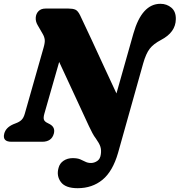

<svg xmlns="http://www.w3.org/2000/svg" viewBox="-42 -745 944 1009"><path d="M659 -568.5Q703.5 -725 801 -725Q834.5 -725 858.8 -704.5Q883 -684 882 -644Q881 -575 804 -535Q764 -514 744.5 -488.5Q725 -463 710.5 -412L578.5 58Q550.5 155.5 496.5 199.8Q442.5 244 366 244Q302 244 278 211.8Q254 179.5 265.5 138Q271.5 113.5 292 99.8Q312.5 86 340 86Q365 86 380 92.5Q395 99 407.2 105.2Q419.5 111.5 436.5 111.5Q453 111.5 469 101Q485 90.5 488 65Q491 43 485.5 25.8Q480 8.5 461.5 -17.5Q452 -29.5 443.5 -45.8Q435 -62 425 -83Q390.5 -156.5 349.5 -246Q308.5 -335.5 269 -419.5L191 -147Q185 -125.5 189.2 -115.2Q193.5 -105 209 -98L220.5 -92Q249.5 -75.5 241 -43Q229.5 0 179.5 0H18.5Q-31 0 -19.5 -43.5Q-11 -75 28 -92L43 -98Q60.5 -104.5 71.2 -115Q82 -125.5 88 -146.5L187 -494.5Q195 -522 193 -537.2Q191 -552.5 182 -567.5L156 -612.5Q144.5 -632 145.8 -652.2Q147 -672.5 160.2 -686.2Q173.5 -700 197 -700H318.5Q340 -700 353.5 -694.5Q367 -689 379 -664.5Q406 -608 439.2 -536.5Q472.5 -465 506.2 -391.2Q540 -317.5 570 -254Z"/></svg>

Font: Fraunces 9pt S100
Style: Bold Italic
Weight: 700
Italic angle: -16°
Version: Version 1.000; ttfautohint (v1.8.3)